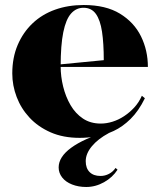

<svg xmlns="http://www.w3.org/2000/svg" viewBox="-20 -535 642 766"><path d="M314 -515Q402 -515 458.5 -480.5Q515 -446 542.5 -390Q570 -334 570 -268H219V-278L394 -295Q394 -362 387 -408.5Q380 -455 362.5 -479.5Q345 -504 313 -504Q284 -504 263.5 -481Q243 -458 232.5 -406.5Q222 -355 222 -270Q222 -230 232 -189.5Q242 -149 261.5 -115.5Q281 -82 311 -62Q341 -42 382 -42Q405 -42 429 -49.5Q453 -57 475 -71.5Q497 -86 515.5 -106Q534 -126 546 -153L558 -143Q533 -92 501 -60.5Q469 -29 433.5 -12.5Q398 4 363.5 9.5Q329 15 298 15Q232 15 182 -7Q132 -29 98 -65.5Q64 -102 46.5 -148Q29 -194 29 -242Q29 -305 50.5 -355.5Q72 -406 110 -442Q148 -478 200 -496.5Q252 -515 314 -515ZM414 -4Q371 19 346.5 48.5Q322 78 322 108Q322 136 337.5 151.5Q353 167 381 167Q399 167 415 158.5Q431 150 441 135L449 142Q429 173 395 192Q361 211 324 211Q293 211 267.5 201Q242 191 228 173Q214 155 214 133Q214 91 264 54.5Q314 18 407 -10Z"/></svg>

Font: Kalnia SemiBold
Style: Regular
Weight: 600
Designer: Frida Medrano
Foundry: Frida Medrano
Version: Version 1.105